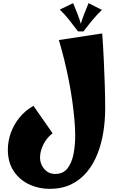

<svg xmlns="http://www.w3.org/2000/svg" viewBox="-20 -957 730 1223"><path d="M296 246Q227 246 166.5 218Q106 190 68 134Q30 78 30 -4Q30 -56 48 -108Q66 -160 102 -205.5Q138 -251 193 -283L315 -108Q278 -80 256.5 -37Q235 6 235 47Q235 88 262 119.5Q289 151 332 151Q382 151 409.5 116Q437 81 448 25.5Q459 -30 459 -93Q459 -139 454 -196Q449 -253 440 -316.5Q431 -380 418 -446Q405 -512 389 -577Q373 -642 355 -702L631 -744Q637 -663 641 -578.5Q645 -494 647.5 -414Q650 -334 650 -265Q650 -191 638.5 -117.5Q627 -44 601.5 21.5Q576 87 534.5 137.5Q493 188 434 217Q375 246 296 246ZM446 -937Q460 -903 474.5 -866Q489 -829 500 -788L477 -757Q446 -798 419.5 -831.5Q393 -865 361 -896ZM544 -937 629 -894Q597 -863 570 -830.5Q543 -798 512 -757H477L490 -788Q501 -829 515.5 -866Q530 -903 544 -937Z"/></svg>

Font: Marhey Light
Style: Bold
Weight: 700
Version: Version 1.000